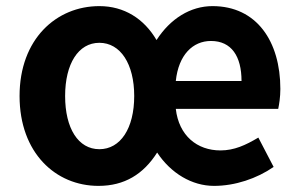

<svg xmlns="http://www.w3.org/2000/svg" viewBox="-20 -594 978 628"><path d="M302 14C387 14 449 -24 494 -95C539 -27 608 14 680 14C749 14 820 -10 875 -48L825 -144C783 -119 746 -102 701 -102C625 -102 565 -150 555 -238H890C893 -252 897 -276 897 -303C897 -458 820 -574 675 -574C603 -574 537 -533 492 -463C451 -533 386 -574 305 -574C164 -574 44 -466 44 -280C44 -94 162 14 302 14ZM305 -106C236 -106 193 -174 193 -280C193 -385 236 -454 305 -454C374 -454 419 -385 419 -280C419 -174 374 -106 305 -106ZM555 -329C564 -415 611 -460 670 -460C737 -460 770 -410 770 -329Z"/></svg>

Font: Noto Sans Mono CJK SC
Style: Bold
Weight: 700
Designer: Ryoko NISHIZUKA 西塚涼子 (kana, bopomofo & ideographs); Paul D. Hunt (Latin, Greek & Cyrillic); Sandoll Communications 산돌커뮤니
Foundry: Adobe
Version: Version 2.004;hotconv 1.0.118;makeotfexe 2.5.65603